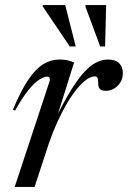

<svg xmlns="http://www.w3.org/2000/svg" viewBox="-20 -738 505 758"><path d="M176 -418Q177.5 -424.5 175.8 -430Q174 -435.5 167 -435.5Q155 -435.5 136.5 -424.5Q118 -413.5 94 -384.5Q70 -355.5 39.5 -301.5L31 -305Q62.5 -380.5 91.8 -423.5Q121 -466.5 151 -484.8Q181 -503 214 -503Q225.5 -503 235.2 -501.8Q245 -500.5 254 -498Q263 -495.5 272.5 -491.5L205 -276.5H202.5Q248 -367.5 283 -416.5Q318 -465.5 347.5 -484.2Q377 -503 405.5 -503Q436.5 -503 450.8 -488Q465 -473 465 -450Q465 -429 455.5 -413.2Q446 -397.5 430.8 -388.5Q415.5 -379.5 397.5 -379.5Q381 -379.5 374.2 -387Q367.5 -394.5 367.5 -410Q368 -426 364.5 -431.2Q361 -436.5 354 -436.5Q339.5 -436.5 321.5 -423.8Q303.5 -411 283.8 -387Q264 -363 244.5 -330Q225 -297 206.8 -257Q188.5 -217 173 -172L116.5 0H38ZM279 -554.5H255.5L148.5 -713L149.5 -718H237.5ZM395 -554.5H375.5L317 -713L318 -718H399Z"/></svg>

Font: Newsreader 60pt
Style: Italic
Weight: 400
Italic angle: -17°
Designer: Hugues Gentile
Foundry: Production Type
Version: Version 1.003